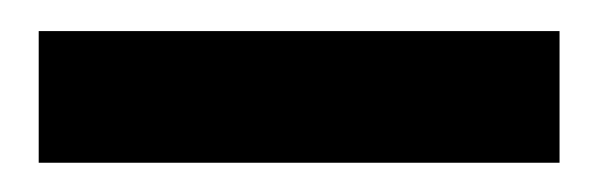

<svg xmlns="http://www.w3.org/2000/svg" viewBox="-20 -660 393 126"><path d="M5.4 -553.2V-639.6H347.2V-553.2Z"/></svg>

Font: XB Niloofar
Style: Bold
Weight: 700
Designer: Behnam
Foundry: Irmug
Version: Version 7.201 2008